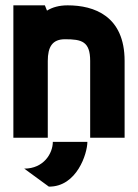

<svg xmlns="http://www.w3.org/2000/svg" viewBox="-20 -508 509 708"><path d="M229.5 -488.3C198.7 -488.3 173.3 -481.4 153.3 -468.8L145.5 -488.3H29.3V0H156.2V-283.2C156.2 -335 172.9 -363.3 219.7 -363.3C281.2 -363.3 312.5 -355.5 312.5 -283.2V0H439.5V-283.2C439.5 -449.2 327.1 -488.3 229.5 -488.3ZM160.2 180.2C263.2 181.2 302.2 58.1 302.2 15.1H174.8C174.8 57.1 141.6 113.8 69.3 113.8Z"/></svg>

Font: Saman Dere
Style: Regular
Weight: 400
Designer: Tuna Ça_lar Gümü_
Foundry: Tuna Ça_lar Gümü_
Version: Version 1.001;hotconv 1.0.109;makeotfexe 2.5.65596